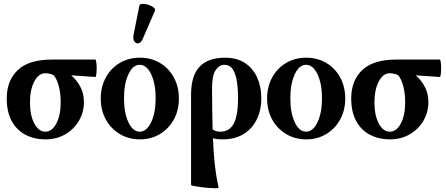

<svg xmlns="http://www.w3.org/2000/svg" viewBox="-20 -733 2381 1025"><path d="M222 11Q163 11 116 -13.5Q69 -38 42.5 -87Q16 -136 16 -207Q16 -303 75 -359Q134 -415 257 -415H489Q492 -415 494 -401Q496 -387 496 -368.5Q496 -350 494 -336Q492 -322 489 -322Q457 -324 424.5 -326.5Q392 -329 360 -331Q392 -303 410 -267.5Q428 -232 428 -188Q428 -134 401.5 -88.5Q375 -43 328.5 -16Q282 11 222 11ZM222 -30Q258 -30 281 -74Q304 -118 304 -186Q304 -236 293.5 -274.5Q283 -313 266 -332Q244 -342 222 -342Q186 -342 163 -298Q140 -254 140 -186Q140 -118 163 -74Q186 -30 222 -30Z M727 11Q667 11 619.5 -17.5Q572 -46 545 -95Q518 -144 518 -207Q518 -270 545 -319.5Q572 -369 619.5 -397Q667 -425 727 -425Q787 -425 834 -397Q881 -369 908 -319.5Q935 -270 935 -207Q935 -144 908 -95Q881 -46 834 -17.5Q787 11 727 11ZM726 -30Q763 -30 787 -80.5Q811 -131 811 -208Q811 -286 787 -336.5Q763 -387 726 -387Q689 -387 665.5 -336.5Q642 -286 642 -208Q642 -131 665.5 -80.5Q689 -30 726 -30ZM744 -530Q734 -505 720 -502Q706 -499 697.5 -511.5Q689 -524 693 -547L724 -702Q726 -712 740.5 -712.5Q755 -713 772 -707.5Q789 -702 800 -693Q811 -684 807 -675Z M1147 269Q1148 272 1133 272Q1118 272 1096 270.5Q1074 269 1052 266Q1030 263 1015 260Q1000 257 1000 254V-227Q1000 -329 1045.5 -377Q1091 -425 1182 -425Q1245 -425 1288 -396.5Q1331 -368 1353 -319Q1375 -270 1375 -209Q1375 -144 1350 -94Q1325 -44 1279 -16.5Q1233 11 1168 11Q1156 11 1143 10Q1130 9 1117 5Q1120 80 1125 128.5Q1130 177 1135.5 209Q1141 241 1147 269ZM1112 -261Q1112 -195 1113 -141Q1114 -87 1115 -42Q1125 -35 1135.5 -32.5Q1146 -30 1156 -30Q1205 -30 1228 -73.5Q1251 -117 1251 -213Q1251 -253 1245.5 -293Q1240 -333 1224.5 -360Q1209 -387 1178 -387Q1151 -387 1131.5 -359Q1112 -331 1112 -261Z M1615 11Q1555 11 1507.5 -17.5Q1460 -46 1433 -95Q1406 -144 1406 -207Q1406 -270 1433 -319.5Q1460 -369 1507.5 -397Q1555 -425 1615 -425Q1675 -425 1722 -397Q1769 -369 1796 -319.5Q1823 -270 1823 -207Q1823 -144 1796 -95Q1769 -46 1722 -17.5Q1675 11 1615 11ZM1614 -30Q1651 -30 1675 -80.5Q1699 -131 1699 -208Q1699 -286 1675 -336.5Q1651 -387 1614 -387Q1577 -387 1553.5 -336.5Q1530 -286 1530 -208Q1530 -131 1553.5 -80.5Q1577 -30 1614 -30Z M2061 11Q2002 11 1955 -13.5Q1908 -38 1881.5 -87Q1855 -136 1855 -207Q1855 -303 1914 -359Q1973 -415 2096 -415H2328Q2331 -415 2333 -401Q2335 -387 2335 -368.5Q2335 -350 2333 -336Q2331 -322 2328 -322Q2296 -324 2263.5 -326.5Q2231 -329 2199 -331Q2231 -303 2249 -267.5Q2267 -232 2267 -188Q2267 -134 2240.5 -88.5Q2214 -43 2167.5 -16Q2121 11 2061 11ZM2061 -30Q2097 -30 2120 -74Q2143 -118 2143 -186Q2143 -236 2132.5 -274.5Q2122 -313 2105 -332Q2083 -342 2061 -342Q2025 -342 2002 -298Q1979 -254 1979 -186Q1979 -118 2002 -74Q2025 -30 2061 -30Z"/></svg>

Font: Junicode
Style: Bold
Weight: 700
Designer: Peter S. Baker
Version: Version 2.100; ttfautohint (v1.8.4)